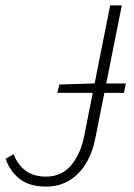

<svg xmlns="http://www.w3.org/2000/svg" viewBox="-20 -679 497 711"><path d="M192 -335 200 -366 330 -370H446L439 -335ZM150 12Q90 12 53.5 -16Q17 -44 1 -91L30 -108Q47 -67 76 -46Q105 -25 151 -25Q208 -25 243.5 -67Q279 -109 292 -177L388 -659H431L334 -172Q324 -117 299.5 -75.5Q275 -34 237 -11Q199 12 150 12Z"/></svg>

Font: Source Sans 3 Light
Style: Italic
Weight: 300
Italic angle: -11°
Designer: Paul D. Hunt
Foundry: Adobe
Version: Version 3.046;hotconv 1.0.118;makeotfexe 2.5.65603